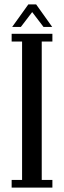

<svg xmlns="http://www.w3.org/2000/svg" viewBox="-20 -854 291 874"><path d="M33 0V-35H80.5V-665H33V-700H218.5V-665H170V-35H218.5V0ZM35.5 -731.5 109 -834H144.5L217.5 -731.5H178L126.5 -799L75 -731.5Z"/></svg>

Font: Imbue 10pt Medium
Style: Regular
Weight: 500
Designer: Tyler Finck
Foundry: Etcetera Type Company
Version: Version 1.102; ttfautohint (v1.8.3)